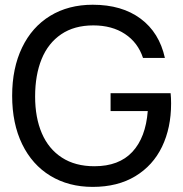

<svg xmlns="http://www.w3.org/2000/svg" viewBox="-20 -754 754 790"><path d="M30 -360Q30 -473.5 70.8 -558.2Q111.5 -643 186.5 -688.8Q261.5 -734.5 361.5 -734.5Q481.5 -734.5 558.5 -677.2Q635.5 -620 658.5 -515.5H568.5Q547.5 -579 494.2 -614.2Q441 -649.5 364 -649.5Q285.5 -649.5 231.8 -613Q178 -576.5 151.2 -510.8Q124.5 -445 124.5 -357Q124.5 -270 152.2 -205.5Q180 -141 234.8 -105.5Q289.5 -70 368.5 -70Q469.5 -70 524.5 -129Q579.5 -188 588 -297H435V-370.5H682Q684 -352 684 -328Q684 -228 646.8 -150.5Q609.5 -73 536.8 -29Q464 15 361.5 15Q262.5 15 187.5 -30.5Q112.5 -76 71.2 -160.8Q30 -245.5 30 -360Z"/></svg>

Font: CCSD_manrope Medium
Style: Regular
Weight: 500
Designer: Mikhail Sharanda
Foundry: Mikhail Sharanda
Version: Version 4.503